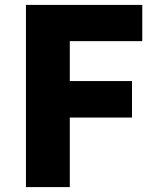

<svg xmlns="http://www.w3.org/2000/svg" viewBox="-20 -764 644 784"><path d="M86 0H265V-284H519V-433H265V-596H561V-744H86Z"/></svg>

Font: Noto Sans T Chinese Black
Style: Bold
Weight: 900
Designer: Ryoko NISHIZUKA (kana & ideographs); Paul D. Hunt (Latin, Greek & Cyrillic); Wenlong ZHANG (bopomofo); Sandoll Communica
Foundry: Adobe Systems Incorporated
Version: Version 1.000;PS 1;hotconv 1.0.78;makeotf.lib2.5.61930